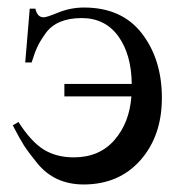

<svg xmlns="http://www.w3.org/2000/svg" viewBox="-20 -480 484 510"><path d="M59 -457H74Q79 -434 96 -434Q104 -434 133 -446Q167 -460 203 -460Q304 -460 357 -391Q410 -322 410 -220Q410 -119 353 -54.5Q296 10 202 10Q164 10 133 -4Q102 -18 78.5 -47Q55 -76 43.5 -94Q32 -112 14 -147L29 -156Q63 -103 96.5 -82.5Q130 -62 176 -62Q244 -62 284 -108Q324 -154 329 -224H151V-257H330Q329 -336 294 -384Q259 -432 197 -432Q164 -432 140 -422Q116 -412 101.5 -392Q87 -372 79.5 -356Q72 -340 64 -314H47Z"/></svg>

Font: STIX MathJax Alphabets
Style: Regular
Weight: 400
Designer: MicroPress Inc., with final additions and corrections provided by Coen Hoffman, Elsevier (retired)
Version: Version 1.1.1